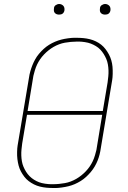

<svg xmlns="http://www.w3.org/2000/svg" viewBox="-20 -932 640 960"><path d="M246 8Q229 8 212.5 6.5Q196 5 180 1Q164 -3 150 -10Q136 -17 123.5 -26.5Q111 -36 101.5 -48.5Q92 -61 84.5 -75Q77 -89 73 -104.5Q69 -120 67 -136.5Q65 -153 65.5 -172.5Q66 -192 68 -204L125 -544Q127 -559 131.5 -575Q136 -591 142 -606Q148 -621 156 -635.5Q164 -650 175 -663Q186 -676 198.5 -687.5Q211 -699 225.5 -708Q240 -717 255.5 -723.5Q271 -730 286.5 -734Q302 -738 320.5 -740.5Q339 -743 350 -743H363Q380 -743 396.5 -741.5Q413 -740 429 -736Q445 -732 459.5 -725Q474 -718 486 -708.5Q498 -699 507.5 -686.5Q517 -674 524.5 -660Q532 -646 536.5 -630.5Q541 -615 542.5 -598.5Q544 -582 543.5 -562.5Q543 -543 541 -532L484 -191Q482 -176 478 -160Q474 -144 468 -129Q462 -114 453.5 -99.5Q445 -85 434 -72Q423 -59 410.5 -47.5Q398 -36 383.5 -27Q369 -18 354 -11.5Q339 -5 323 -1Q307 3 288.5 5.5Q270 8 260 8ZM118 -377H494L518 -520Q520 -535 521.5 -550Q523 -565 522.5 -580Q522 -595 519.5 -609.5Q517 -624 511.5 -637Q506 -650 498.5 -662Q491 -674 481.5 -684Q472 -694 459.5 -701.5Q447 -709 434 -714Q421 -719 404 -721.5Q387 -724 377 -724H363Q349 -724 334 -722.5Q319 -721 304.5 -718.5Q290 -716 275.5 -710.5Q261 -705 248 -697.5Q235 -690 223 -680.5Q211 -671 200 -659.5Q189 -648 180.5 -635.5Q172 -623 165.5 -609.5Q159 -596 154 -579Q149 -562 147 -553ZM234 -11H247Q261 -11 275.5 -12.5Q290 -14 304.5 -16.5Q319 -19 333.5 -24.5Q348 -30 361 -37.5Q374 -45 386 -54.5Q398 -64 409 -75.5Q420 -87 428.5 -99.5Q437 -112 443.5 -125.5Q450 -139 455 -156Q460 -173 462 -182L491 -358H115L91 -215Q89 -200 87.5 -185Q86 -170 86.5 -155Q87 -140 89.5 -125.5Q92 -111 97.5 -98Q103 -85 110.5 -73Q118 -61 128 -51Q138 -41 150 -33.5Q162 -26 175 -21Q188 -16 205.5 -13.5Q223 -11 234 -11ZM505 -859Q499 -859 493.5 -861Q488 -863 484 -867.5Q480 -872 479.5 -878.5Q479 -885 480 -891Q480 -896 482.5 -900Q485 -904 489 -906.5Q493 -909 497 -910.5Q501 -912 506 -912Q512 -912 517.5 -909.5Q523 -907 527 -902.5Q531 -898 532 -891.5Q533 -885 532 -879Q531 -874 528.5 -870Q526 -866 522.5 -863.5Q519 -861 514.5 -860Q510 -859 505 -859ZM275 -859Q269 -859 263.5 -861Q258 -863 254 -867.5Q250 -872 249.5 -878.5Q249 -885 250 -891Q250 -896 252.5 -900Q255 -904 259 -906.5Q263 -909 267 -910.5Q271 -912 276 -912Q282 -912 287.5 -909.5Q293 -907 297 -902.5Q301 -898 302 -891.5Q303 -885 302 -879Q301 -874 298.5 -870Q296 -866 292.5 -863.5Q289 -861 284.5 -860Q280 -859 275 -859Z"/></svg>

Font: Iosevka Aile Thin Oblique
Style: Regular
Weight: 100
Italic angle: -9°
Designer: Belleve Invis
Foundry: Belleve Invis
Version: Version 31.1.0; ttfautohint (v1.8.4)